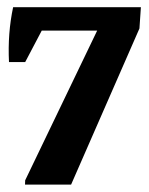

<svg xmlns="http://www.w3.org/2000/svg" viewBox="-20 -501 404 521"><path d="M47.9 0 48.3 -11.7 243.7 -418H93.3L48.3 -332.5H4.4Q0.5 -410.6 15.6 -481.4H362.3L358.4 -423.8L172.9 0Z"/></svg>

Font: Markazi Text
Style: Bold
Weight: 700
Designer: Borna Izadpanah (Arabic designer), Fiona Ross (Arabic design director) and Florian Runge (Latin designer)
Foundry: Borna Izadpanah and Florian Runge
Version: Version 1.001; ttfautohint (v1.8.3)